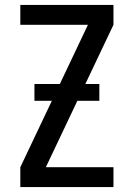

<svg xmlns="http://www.w3.org/2000/svg" viewBox="-20 -755 540 775"><path d="M62 0V-80L335 -655H62V-735H438V-655L165 -80H438V0ZM119 -348V-416H381V-348Z"/></svg>

Font: Iosevka Term Medium
Style: Regular
Weight: 500
Monospace: yes
Designer: Belleve Invis
Foundry: Belleve Invis
Version: Version 26.3.1